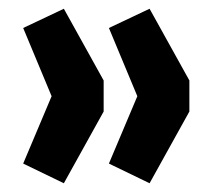

<svg xmlns="http://www.w3.org/2000/svg" viewBox="-20 -487 498 439"><path d="M126 -68 33 -113 98 -267 33 -423 126 -467 217 -303V-232ZM322 -68 229 -113 294 -267 229 -423 322 -467 413 -303V-232Z"/></svg>

Font: Nunito Sans 10pt Condensed ExtraBold
Style: Regular
Weight: 800
Width: 3
Designer: Vernon Adams
Foundry: Vernon Adams
Version: Version 3.101;gftools[0.9.27]